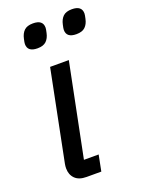

<svg xmlns="http://www.w3.org/2000/svg" viewBox="-139 -792 639 858"><g transform="rotate(-20 180.5 -363.5)"><path d="M120 0Q84 0 65.5 -18.5Q47 -37 47 -67Q47 -72 47.5 -77.5Q48 -83 49 -88L135 -518H224L135 -76H205L190 0ZM111 -615Q64 -615 64 -652Q64 -659 68 -676Q73 -700 87 -713.5Q101 -727 129 -727Q176 -727 176 -690Q176 -683 172 -666Q167 -642 153 -628.5Q139 -615 111 -615ZM296 -615Q249 -615 249 -652Q249 -659 253 -676Q258 -700 272 -713.5Q286 -727 314 -727Q361 -727 361 -690Q361 -683 357 -666Q352 -642 338 -628.5Q324 -615 296 -615Z"/></g></svg>

Font: IBM Plex Sans Text
Style: Italic
Weight: 450
Italic angle: -11°
Designer: Mike Abbink, Paul van der Laan, Pieter van Rosmalen
Foundry: Bold Monday
Version: Version 3.005